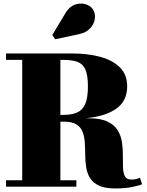

<svg xmlns="http://www.w3.org/2000/svg" viewBox="-20 -1051 829 1081"><path d="M426.5 -859 290.5 -830 274.5 -854 349 -978Q370.5 -1014 401.2 -1024.8Q432 -1035.5 460 -1027.8Q488 -1020 501.5 -1000.5Q518 -976.5 514.2 -946.8Q510.5 -917 488.2 -892.2Q466 -867.5 426.5 -859ZM14 -36H105V-714H14V-750H385Q475 -750 545.2 -730.8Q615.5 -711.5 655.8 -670.8Q696 -630 696 -565Q696 -481 632.8 -437.8Q569.5 -394.5 459 -385H480Q547 -385 585.8 -366.2Q624.5 -347.5 643 -316.8Q661.5 -286 666.8 -249.2Q672 -212.5 671.8 -175.8Q671.5 -139 672.5 -108.2Q673.5 -77.5 683 -58.8Q692.5 -40 719 -40Q735 -40 746.2 -42.8Q757.5 -45.5 768 -50L780 -14Q768 -7.5 727.5 1.2Q687 10 630 10Q571.5 10 537.5 -5.8Q503.5 -21.5 487 -48.5Q470.5 -75.5 465.2 -109Q460 -142.5 459.8 -178Q459.5 -213.5 457.5 -247Q455.5 -280.5 445.5 -307.5Q435.5 -334.5 410.8 -350.2Q386 -366 340 -366H320V-36H410V0H14ZM335 -714H320V-404H335Q383 -404 414 -417.5Q445 -431 460 -465.8Q475 -500.5 475 -565Q475 -629.5 460 -661.2Q445 -693 414 -703.5Q383 -714 335 -714Z"/></svg>

Font: Bodoni* 06pt Fatface
Style: Regular
Weight: 900
Version: Version 2.3